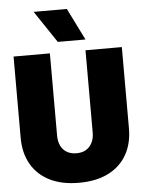

<svg xmlns="http://www.w3.org/2000/svg" viewBox="-61 -977 773 1037"><g transform="rotate(-5 325.0 -458.5)"><path d="M325 12Q232 12 166.5 -21Q101 -54 66.5 -114.5Q32 -175 32 -257V-698H229V-252Q229 -220 240.5 -196.5Q252 -173 274 -160.5Q296 -148 325 -148Q356 -148 377 -160.5Q398 -173 410 -196.5Q422 -220 422 -252V-698H619V-257Q619 -175 584.5 -114.5Q550 -54 484.5 -21Q419 12 325 12ZM427 -756H277L161 -929H341Z"/></g></svg>

Font: Azeret Mono ExtraBold
Style: Regular
Weight: 800
Designer: Martin Vácha
Foundry: Displaay
Version: Version 1.002